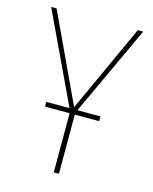

<svg xmlns="http://www.w3.org/2000/svg" viewBox="-105 -752 656 822"><g transform="rotate(15 223.0 -340.5)"><path d="M427 -681 242 -283H344V-262H236V0H213V-262H104V-283H207L19 -681H43L225 -292L403 -681Z"/></g></svg>

Font: Fira Sans Condensed Thin
Style: Regular
Weight: 250
Width: 3
Designer: Carrois Corporate & Edenspiekermann AG
Foundry: Carrois Corporate GbR & Edenspiekermann AG
Version: Version 4.203